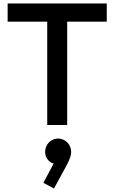

<svg xmlns="http://www.w3.org/2000/svg" viewBox="-20 -720 659 1106"><path d="M252 0H367V-595H595V-700H24V-595H252ZM230 333 291 366 365 230C384 194 390 172 390 155C390 112 355 78 315 78C272 78 240 113 240 155C240 189 263 216 289 222Z"/></svg>

Font: MV Cash Medium
Style: Regular
Weight: 500
Designer: Rodrigo Fuenzalida
Foundry: fragTYPE
Version: Version 1.100;Glyphs 3.1.2 (3151)